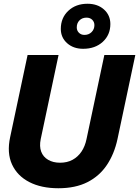

<svg xmlns="http://www.w3.org/2000/svg" viewBox="-20 -991 741 1023"><path d="M291 12Q200 12 136 -21Q72 -54 44 -115Q16 -176 34 -260L127 -698H292L197 -250Q189 -211 199.5 -183Q210 -155 236.5 -139.5Q263 -124 300 -124Q338 -124 366.5 -139.5Q395 -155 414 -183Q433 -211 441 -250L536 -698H701L606 -250Q589 -171 549.5 -112Q510 -53 446 -20.5Q382 12 291 12ZM423 -731Q371 -731 337.5 -761Q304 -791 304 -837Q304 -896 344 -933.5Q384 -971 446 -971Q500 -971 534 -940.5Q568 -910 568 -863Q568 -805 527.5 -768Q487 -731 423 -731ZM430 -805Q453 -805 468 -820Q483 -835 483 -857Q483 -874 471.5 -885.5Q460 -897 441 -897Q418 -897 403.5 -882.5Q389 -868 389 -845Q389 -828 400.5 -816.5Q412 -805 430 -805Z"/></svg>

Font: Azeret Mono Thin
Style: Bold Italic
Weight: 700
Italic angle: -12°
Version: Version 1.002